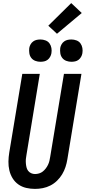

<svg xmlns="http://www.w3.org/2000/svg" viewBox="-20 -1212 554 1240"><path d="M206 8Q177 8 149 1.5Q121 -5 98.5 -21Q76 -37 61.5 -60.5Q47 -84 40.5 -111.5Q34 -139 34.5 -168.5Q35 -198 40 -228L124 -735H237L151 -212Q148 -198 147 -184.5Q146 -171 147 -158Q148 -145 151 -132Q154 -119 161.5 -109Q169 -99 181 -93.5Q193 -88 206 -88Q219 -88 232.5 -92Q246 -96 256.5 -104.5Q267 -113 275.5 -124Q284 -135 290 -147.5Q296 -160 299 -172.5Q302 -185 304 -198L393 -735H506L415 -183Q411 -158 403 -133.5Q395 -109 381.5 -86.5Q368 -64 348.5 -45Q329 -26 305.5 -14Q282 -2 256.5 3Q231 8 206 8ZM441 -813Q424 -813 408 -819Q392 -825 382 -838Q372 -851 369.5 -868Q367 -885 369 -902Q371 -914 377.5 -925.5Q384 -937 394.5 -944.5Q405 -952 417 -954.5Q429 -957 441 -957Q458 -957 474 -951Q490 -945 499.5 -932Q509 -919 512 -902Q515 -885 512 -868Q510 -856 503.5 -844.5Q497 -833 487 -825.5Q477 -818 465 -815.5Q453 -813 441 -813ZM241 -813Q224 -813 208 -819Q192 -825 182 -838Q172 -851 169.5 -868Q167 -885 169 -902Q171 -914 177.5 -925.5Q184 -937 194.5 -944.5Q205 -952 217 -954.5Q229 -957 241 -957Q258 -957 274 -951Q290 -945 299.5 -932Q309 -919 312 -902Q315 -885 312 -868Q310 -856 303.5 -844.5Q297 -833 287 -825.5Q277 -818 265 -815.5Q253 -813 241 -813ZM348 -994 292 -1046 440 -1192 508 -1128Z"/></svg>

Font: Iosevka Term Curly Oblique
Style: Bold
Weight: 700
Italic angle: -9°
Designer: Belleve Invis
Foundry: Belleve Invis
Version: Version 32.3.0